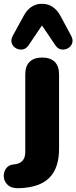

<svg xmlns="http://www.w3.org/2000/svg" viewBox="-76 -804 402 1011"><path d="M23 187Q-16 188 -35 170Q-54 152 -56 128Q-58 104 -45 84.5Q-32 65 -6 62Q57 58 57 -3V-412Q57 -456 80 -478.5Q103 -501 146 -501Q189 -501 212 -478.5Q235 -456 235 -412V-20Q235 81 183.5 132.5Q132 184 23 187ZM299 -615Q310 -594 304 -576.5Q298 -559 282 -550Q266 -541 247.5 -543.5Q229 -546 216 -565L145 -670L74 -565Q61 -546 42.5 -543.5Q24 -541 8 -550Q-8 -559 -14 -576.5Q-20 -594 -9 -615L49 -721Q65 -751 89 -767.5Q113 -784 145 -784Q177 -784 201.5 -767.5Q226 -751 242 -721Z"/></svg>

Font: Chiron GoRound TC H
Style: Regular
Weight: 900
Designer: Ryoko NISHIZUKA 西塚涼子 (kana, bopomofo & ideographs); Paul D. Hunt (Latin, Greek & Cyrillic); Sandoll Communications 산돌커뮤니
Foundry: Adobe
Version: Version 1.000;hotconv 1.1.1;makeotfexe 2.6.0